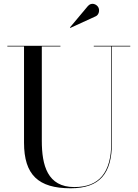

<svg xmlns="http://www.w3.org/2000/svg" viewBox="-20 -996 739 1031"><path d="M494 -908.5C511 -916 517 -941 507.5 -957.5C498 -974 470.5 -985.5 451.5 -963L355.5 -848.5L357.5 -846ZM19.5 -750V-746.5H109V-230C109 -57 186 15 359 15C517 15 581 -65 581 -230V-746.5H679.5V-750H483.5V-746.5H577.5V-230C577.5 -68.5 512 8.5 379 8.5C235 8.5 204.5 -108 204.5 -240V-746.5H304.5V-750Z"/></svg>

Font: Bodoni* 48pt
Style: Regular
Weight: 400
Version: Version 2.3